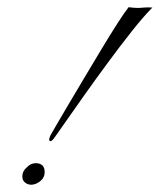

<svg xmlns="http://www.w3.org/2000/svg" viewBox="-20 -513 443 533"><path d="M337 -493Q353 -491 361.5 -491Q370 -491 379 -492Q388 -493 403 -492Q379 -468 346.5 -427Q314 -386 279 -338.5Q244 -291 212.5 -246.5Q181 -202 159 -170.5Q137 -139 132 -132Q123 -119 118.5 -121.5Q114 -124 120 -137Q121 -139 134 -161.5Q147 -184 168 -219.5Q189 -255 213.5 -296Q238 -337 262 -377Q286 -417 306 -448Q326 -479 337 -493ZM80 -3Q65 3 53.5 -3.5Q42 -10 42 -23Q42 -38 54 -48Q65 -60 79 -60Q104 -60 104 -35Q104 -14 80 -3Z"/></svg>

Font: Kapakana
Style: Regular
Weight: 400
Designer: Kousuke Nagai
Version: Version 1.002